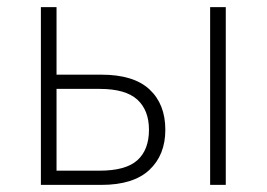

<svg xmlns="http://www.w3.org/2000/svg" viewBox="-20 -520 750 540"><path d="M571 -500H615V0H571ZM95 -500H139V-310H265Q356 -310 400.5 -268.5Q445 -227 445 -155Q445 -84 400 -42Q355 0 265 0H95ZM139 -270V-40H260Q334 -40 366.5 -69.5Q399 -99 399 -155Q399 -210 366 -240Q333 -270 260 -270Z"/></svg>

Font: PT Root UI Light
Style: Regular
Weight: 300
Designer: Vitaly Kuzmin
Foundry: ParaType Ltd.
Version: Version 2.000G